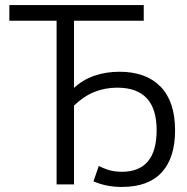

<svg xmlns="http://www.w3.org/2000/svg" viewBox="-20 -730 741 760"><path d="M204 -648H17V-710H549V-648H273V-382Q307 -414 353 -430Q399 -446 453 -446Q558 -446 615.5 -387Q673 -328 673 -214Q673 -105 620 -47.5Q567 10 462 10Q433 10 406 5Q379 0 350 -12L371 -73Q400 -59 420 -54.5Q440 -50 462 -50Q600 -50 600 -215Q600 -383 444 -383Q396 -383 353.5 -366Q311 -349 273 -312V0H204Z"/></svg>

Font: Oxford Sans
Style: Regular
Weight: 400
Designer: Matt McInerney, Pablo Impallari, Rodrigo Fuenzalida
Foundry: Matt McInerney, Pablo Impallari, Rodrigo Fuenzalida
Version: Version 3.000g; ttfautohint (v1.5) -l 8 -r 28 -G 28 -x 14 -D